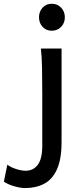

<svg xmlns="http://www.w3.org/2000/svg" viewBox="-113 -751 432 1001"><path d="M208 -498V-12.2Q208 78.6 184.1 131.6Q160.2 184.6 117.2 207Q74.2 229.5 17.6 229.5Q-5.9 229.5 -39.1 220Q-72.3 210.4 -92.8 195.8L-74.7 107.4Q-58.6 120.6 -29.8 129.9Q-1 139.2 20.5 139.2Q60.5 139.2 84 108.2Q107.4 77.1 107.4 7.3V-258.8Q107.4 -330.1 106.2 -394.8Q105 -459.5 100.1 -498ZM90.3 -661.1Q90.3 -690.4 108.9 -710.9Q127.4 -731.4 156.7 -731.4Q186.5 -731.4 205.8 -710.9Q225.1 -690.4 225.1 -661.1Q225.1 -631.3 205.8 -611.1Q186.5 -590.8 156.7 -590.8Q127.4 -590.8 108.9 -611.1Q90.3 -631.3 90.3 -661.1Z"/></svg>

Font: Kanchenjunga Medium
Style: Regular
Weight: 500
Version: Version 2.001